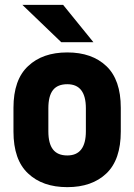

<svg xmlns="http://www.w3.org/2000/svg" viewBox="-20 -751 550 787"><path d="M238.8 -731 362.8 -578.1H231L71.8 -731ZM95.2 -40Q35.2 -95.7 35.2 -211.9V-309.1Q35.2 -424.3 95.2 -480Q154.3 -536.1 255.9 -536.1Q356.9 -536.1 416 -480Q475.1 -423.8 475.1 -309.1V-211.9Q475.1 -96.2 416 -40Q356.9 16.1 255.9 16.1Q154.3 16.1 95.2 -40ZM332 -307.1Q332 -405.8 255.9 -405.8Q215.8 -405.8 197 -381.6Q178.2 -357.4 178.2 -307.1V-212.9Q178.2 -162.6 197.3 -138.2Q216.3 -113.8 255.9 -113.8Q332 -113.8 332 -212.9Z"/></svg>

Font: D-DIN-PRO Heavy
Style: Bold
Weight: 900
Designer: Charles Nix
Foundry: CyberFei
Version: Version 1.000;hotconv 1.0.109;makeotfexe 2.5.65596